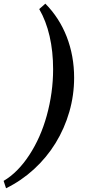

<svg xmlns="http://www.w3.org/2000/svg" viewBox="-88 -783 521 1040"><path d="M-68.4 196.8Q8.8 151.4 70.8 56.6Q132.3 -37.6 165 -155.8Q199.7 -281.2 199.7 -408.2Q199.7 -503.9 180.7 -586.9Q161.6 -669.9 124.5 -733.9L157.7 -763.2Q233.4 -686.5 273.4 -584Q313.5 -480 313.5 -361.8Q313.5 -267.6 287.6 -177.5Q261.7 -87.4 212.9 -7.8Q164.1 71.3 95.7 133.8Q27.3 196.3 -55.2 236.8Z"/></svg>

Font: Pattaya
Style: Regular
Weight: 400
Designer: Pablo Impallari / Thai characters Designed by Thanarat Vachiruckul and Suppakit Chalermlarp
Foundry: Pablo Impallari
Version: Version 2.001